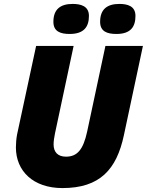

<svg xmlns="http://www.w3.org/2000/svg" viewBox="-20 -948 748 978"><path d="M573 -775C646 -775 670 -812 670 -867C670 -918 628 -928 588 -928C526 -928 490 -901 490 -837C490 -788 525 -775 573 -775ZM335 -775C408 -775 433 -812 433 -867C433 -918 390 -928 350 -928C288 -928 252 -901 252 -837C252 -788 287 -775 335 -775ZM298 10C489 10 574 -85 611 -259L708 -714H517L424 -278C404 -185 373 -150 316 -150C275 -150 253 -173 253 -212C253 -229 256 -249 260 -268L355 -714H164L67 -263C63 -242 61 -217 61 -197C61 -77 149 10 298 10Z"/></svg>

Font: Noto Sans Black
Style: Italic
Weight: 900
Italic angle: -12°
Designer: Monotype Design Team
Foundry: Monotype Imaging Inc.
Version: Version 2.013